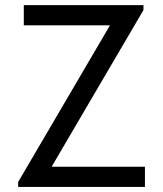

<svg xmlns="http://www.w3.org/2000/svg" viewBox="-20 -740 646 760"><path d="M51.8 -19.5 414.1 -637.7V-639.6H74.2V-719.7H547.9V-700.2L185.5 -82V-80.1H553.7V0H51.8Z"/></svg>

Font: Reddit Sans Fudge
Style: Regular
Weight: 400
Designer: Stephen Hutchings
Foundry: Reddit
Version: Version 1.011